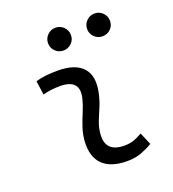

<svg xmlns="http://www.w3.org/2000/svg" viewBox="-135 -834 855 947"><g transform="rotate(-20 293.0 -360.0)"><path d="M479.5 -95.7 506.8 -31.2Q478 -14.2 446 -2.2Q414.1 9.8 372.6 9.8Q286.1 9.8 244.1 -31.7Q202.1 -73.2 207 -153.3Q209.5 -189.9 221.2 -224.6Q232.9 -259.3 246.8 -292Q260.7 -324.7 268.1 -355Q292.5 -451.7 184.6 -451.7Q138.2 -451.7 95.2 -440.4L85 -513.7Q113.8 -522 142.6 -524.7Q171.4 -527.3 200.2 -527.3Q294.9 -527.3 334.2 -481Q373.5 -434.6 351.6 -345.2Q343.3 -310.5 330.1 -280.5Q316.9 -250.5 305.7 -221.2Q294.4 -191.9 292 -157.7Q286.1 -66.9 385.3 -66.9Q411.6 -66.9 431.9 -73.5Q452.1 -80.1 479.5 -95.7ZM262.7 -610.4Q237.8 -610.4 220.2 -627.7Q202.6 -645 202.6 -669.9Q202.6 -694.8 220.2 -712.4Q237.8 -730 262.7 -730Q287.6 -730 305.2 -712.4Q322.8 -694.8 322.8 -669.9Q322.8 -645 305.2 -627.7Q287.6 -610.4 262.7 -610.4ZM467.8 -610.4Q442.9 -610.4 425.3 -627.7Q407.7 -645 407.7 -669.9Q407.7 -694.8 425.3 -712.4Q442.9 -730 467.8 -730Q492.7 -730 510.3 -712.4Q527.8 -694.8 527.8 -669.9Q527.8 -645 510.3 -627.7Q492.7 -610.4 467.8 -610.4Z"/></g></svg>

Font: Cascadia Code NF SemiLight
Style: Italic
Weight: 350
Italic angle: -10°
Monospace: yes
Designer: Aaron Bell
Foundry: Saja Typeworks
Version: Version 2404.023; ttfautohint (v1.8.4)